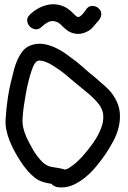

<svg xmlns="http://www.w3.org/2000/svg" viewBox="-20 -869 586 882"><path d="M146.5 -47.9Q124 -64.5 106 -85.4Q87.9 -106.4 73.2 -129.9Q59.6 -150.4 46.9 -173.8Q34.2 -197.3 24.4 -221.7Q14.6 -246.1 9.3 -271.5Q3.9 -296.9 5.9 -322.3Q8.8 -372.1 16.1 -420.4Q23.4 -468.8 36.1 -515.6Q40 -533.2 45.9 -554.7Q51.8 -576.2 61 -596.2Q70.3 -616.2 83 -632.8Q95.7 -649.4 115.2 -658.2Q144.5 -670.9 173.8 -667.5Q203.1 -664.1 231 -651.4Q258.8 -638.7 284.2 -620.6Q309.6 -602.5 332 -585Q352.5 -568.4 372.6 -550.3Q392.6 -532.2 414.1 -515.6Q439.5 -493.2 465.3 -470.7Q491.2 -448.2 507.8 -418.9Q527.3 -385.7 530.3 -352.1Q533.2 -318.4 525.4 -285.6Q517.6 -252.9 501 -221.7Q484.4 -190.4 464.8 -161.1Q447.3 -135.7 424.3 -107.4Q401.4 -79.1 373.5 -55.7Q345.7 -32.2 314 -18.6Q282.2 -4.9 247.1 -8.8Q226.6 -11.7 216.8 -24.4Q198.2 -27.3 180.7 -32.2Q163.1 -37.1 146.5 -47.9ZM84 -329.1Q82 -304.7 86.4 -284.2Q90.8 -263.7 101.6 -238.3Q115.2 -210 131.8 -181.2Q148.4 -152.3 170.9 -128.9Q190.4 -107.4 215.8 -102.5Q232.4 -99.6 248 -97.2Q263.7 -94.7 279.3 -89.8Q285.2 -91.8 291 -94.2Q296.9 -96.7 302.7 -101.6Q319.3 -112.3 333 -125Q346.7 -137.7 359.4 -151.4Q383.8 -178.7 406.7 -210.9Q429.7 -243.2 443.4 -277.3Q457 -311.5 454.1 -341.8Q451.2 -372.1 425.8 -400.4Q402.3 -426.8 374.5 -448.7Q346.7 -470.7 320.3 -493.2Q297.9 -512.7 276.4 -530.3Q254.9 -547.9 229.5 -563.5Q206.1 -579.1 183.6 -586.9Q180.7 -587.9 178.2 -588.4Q175.8 -588.9 172.9 -589.8L158.2 -590.8Q150.4 -588.9 148.4 -586.9Q141.6 -579.1 140.6 -579.1Q133.8 -567.4 131.8 -562.5Q129.9 -557.6 126 -546.9Q116.2 -518.6 109.4 -489.7Q102.5 -460.9 97.7 -432.6Q92.8 -404.3 89.4 -380.9Q85.9 -357.4 84 -329.1ZM368.2 -718.8Q347.7 -710.9 325.7 -714.4Q303.7 -717.8 286.1 -731.4Q272.5 -742.2 259.8 -755.4Q247.1 -768.6 229.5 -771.5Q212.9 -774.4 197.8 -765.6Q182.6 -756.8 171.9 -746.1Q158.2 -732.4 143.1 -734.4Q127.9 -736.3 117.7 -746.6Q107.4 -756.8 105 -772Q102.5 -787.1 116.2 -800.8Q132.8 -817.4 153.3 -829.1Q173.8 -840.8 196.8 -846.2Q219.7 -851.6 242.7 -848.1Q265.6 -844.7 287.1 -832Q305.7 -819.3 319.3 -804.7Q324.2 -799.8 328.1 -796.4Q332 -793 336.9 -791Q342.8 -790 348.6 -794.4Q354.5 -798.8 360.4 -805.2Q366.2 -811.5 371.1 -818.8Q376 -826.2 378.9 -830.1Q389.6 -842.8 406.2 -841.8Q422.9 -840.8 433.6 -830.1Q446.3 -818.4 445.3 -803.2Q444.3 -788.1 433.6 -775.4Q419.9 -758.8 405.3 -742.7Q390.6 -726.6 368.2 -718.8Z"/></svg>

Font: Schoolbell
Style: Regular
Weight: 400
Designer: Font Diner, Inc
Foundry: Font Diner, Inc
Version: Version 1.001